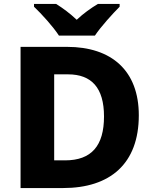

<svg xmlns="http://www.w3.org/2000/svg" viewBox="-20 -951 777 971"><path d="M278 -771H460C490 -816 550 -882 585 -917V-931H475C440 -910 403 -884 368 -851C333 -884 299 -909 264 -931H152V-917C190 -881 249 -816 278 -771ZM682 -368C682 -593 545 -714 319 -714H84V0H299C537 0 682 -123 682 -368ZM506 -362C506 -214 443 -140 309 -140H254V-575H324C443 -575 506 -507 506 -362Z"/></svg>

Font: Noto Sans Arabic UI XBd
Style: Regular
Weight: 800
Designer: Monotype Design Team, Nadine Chahine and Nizar Qandah
Foundry: Monotype Imaging Inc.
Version: Version 2.010